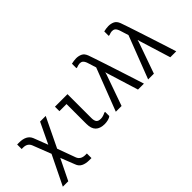

<svg xmlns="http://www.w3.org/2000/svg" viewBox="-50 -1342 2101 2101"><g transform="rotate(-45 1000.0 -291.5)"><path d="M209 -188 126 -401Q104 -456 37 -456H15V-526H46Q101 -526 137.5 -507Q174 -488 190 -449L254 -283L370 -526H457L292 -184L370 29Q392 83 463 83H485V154H454Q397 154 360.5 135.5Q324 117 310 76L245 -89L126 154H42Z M948 -98V-34Q934 -20 906 -13Q878 -6 852 -6Q710 -6 710 -148V-457H600V-526H794V-156Q794 -116 808.5 -96.5Q823 -77 862 -77Q881 -77 900 -83Q919 -89 936 -98Z M1064 -727Q1080 -731 1100 -734Q1120 -737 1137 -737Q1175 -737 1206.5 -722.5Q1238 -708 1255 -663Q1263 -641 1279.5 -592Q1296 -543 1317 -479.5Q1338 -416 1361 -345Q1384 -274 1405 -209.5Q1426 -145 1442.5 -93Q1459 -41 1467 -16H1375L1263 -378L1256 -404L1249 -378L1121 -16H1032L1223 -511L1195 -600Q1188 -624 1180 -638Q1172 -652 1163 -659Q1154 -666 1144 -668Q1134 -670 1123 -670Q1114 -670 1102 -666.5Q1090 -663 1076 -658H1064Z M1564 -727Q1580 -731 1600 -734Q1620 -737 1637 -737Q1675 -737 1706.5 -722.5Q1738 -708 1755 -663Q1763 -641 1779.5 -592Q1796 -543 1817 -479.5Q1838 -416 1861 -345Q1884 -274 1905 -209.5Q1926 -145 1942.5 -93Q1959 -41 1967 -16H1875L1763 -378L1756 -404L1749 -378L1621 -16H1532L1723 -511L1695 -600Q1688 -624 1680 -638Q1672 -652 1663 -659Q1654 -666 1644 -668Q1634 -670 1623 -670Q1614 -670 1602 -666.5Q1590 -663 1576 -658H1564Z"/></g></svg>

Font: D2Coding ligature
Style: Regular
Weight: 400
Monospace: yes
Designer: Yong-Rak Park; Jeong-Hwan Yoon; Sang-Min Lee;
Foundry: NHN Corporation
Version: Version 1.3.2; Build 20180524